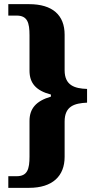

<svg xmlns="http://www.w3.org/2000/svg" viewBox="-20 -780 459 924"><path d="M20 124H120C233 124 291 67 291 -25V-195C291 -270 339 -283 399 -286V-352C339 -354 291 -369 291 -442V-613C291 -707 233 -760 120 -760H20V-705H60C112 -705 122 -671 122 -610V-440C122 -381 152 -344 225 -325V-315C153 -294 122 -257 122 -198V-27C122 34 112 68 60 68H20Z"/></svg>

Font: Noto Serif Tamil SemiCondensed ExtraBold
Style: Regular
Weight: 800
Width: 4
Designer: Indian Type Foundry, Tom Grace, and the Monotype Design Team
Foundry: Monotype Imaging Inc.
Version: Version 2.004